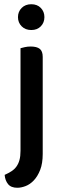

<svg xmlns="http://www.w3.org/2000/svg" viewBox="-20 -693 295 908"><path d="M182 35Q182 80 170 110.5Q158 141 140 160Q122 179 101 187Q80 195 62 195Q32 195 18 177.5Q4 160 2 134Q20 126 34 117Q48 108 57.5 95Q67 82 72 64Q77 46 77 20V-465Q84 -467 97 -470Q110 -473 125 -473Q154 -473 168 -462Q182 -451 182 -424ZM65 -612Q65 -638 82.5 -655.5Q100 -673 128 -673Q156 -673 173 -655.5Q190 -638 190 -612Q190 -586 173 -568.5Q156 -551 128 -551Q100 -551 82.5 -568.5Q65 -586 65 -612Z"/></svg>

Font: Baloo Chettan 2 Medium
Style: Regular
Weight: 500
Designer: Maithili Shingre, Unnati Kotecha and Ek Type
Foundry: Ek Type
Version: Version 1.640;hotconv 1.0.111;makeotfexe 2.5.65597; ttfautoh